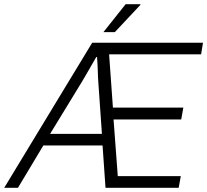

<svg xmlns="http://www.w3.org/2000/svg" viewBox="-62 -888 980 908"><path d="M-42 0 374 -686H898L889 -631H454L472 -379H805L795 -323H475L495 -55H793L783 0H437L423 -200H143L23 0ZM175 -255H420L403 -499Q402 -508 401.5 -522.5Q401 -537 400.5 -553.5Q400 -570 399 -587Q398 -604 397 -618H393Q383 -600 370 -578Q357 -556 345 -534.5Q333 -513 324 -499ZM427 -736 532 -868H602V-865L481 -736Z"/></svg>

Font: Archivo SemiCondensed ExtraLight
Style: Italic
Weight: 250
Width: 4
Italic angle: -10°
Designer: Hector Gatti
Foundry: Omnibus-Type
Version: Version 2.001